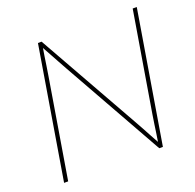

<svg xmlns="http://www.w3.org/2000/svg" viewBox="-127 -861 1013 995"><g transform="rotate(-20 379.0 -364.0)"><path d="M61.5 0 182.1 -727.5H202.1L513.2 -175.3Q527.8 -149.9 541.5 -124.5Q555.2 -99.1 568.8 -74Q582.5 -48.8 596.7 -23.4H589.8Q594.2 -48.8 597.7 -74Q601.1 -99.1 605 -124.5Q608.9 -149.9 612.8 -175.3L704.6 -727.5H727.1L606.4 0H586.4L276.4 -551.3Q262.2 -576.7 248.3 -602.1Q234.4 -627.4 220.5 -652.8Q206.5 -678.2 192.4 -703.6H199.2Q194.8 -678.2 190.9 -652.8Q187 -627.4 183.3 -602.1Q179.7 -576.7 175.3 -551.3L84 0Z"/></g></svg>

Font: Inter 18pt Thin
Style: Italic
Weight: 250
Italic angle: -9.3988°
Version: Version 4.001;git-66647c0bb